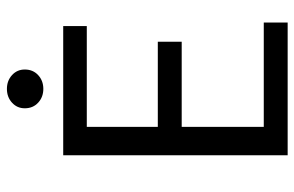

<svg xmlns="http://www.w3.org/2000/svg" viewBox="-170 -690 860 561"><g transform="rotate(-90 260.5 -410.0)"><path d="M464.4 -655.8V-586.9H169.9V-379.4H418.5V-309.6H169.9V-69.8H474.6V0H86.9V-655.8ZM280.8 -820.3Q304.7 -820.3 321 -805.4Q337.4 -790.5 337.4 -768.1Q337.4 -744.1 321 -729Q304.7 -713.9 280.8 -713.9Q256.8 -713.9 240.5 -729Q224.1 -744.1 224.1 -768.1Q224.1 -790.5 240.5 -805.4Q256.8 -820.3 280.8 -820.3Z"/></g></svg>

Font: Varta
Style: Regular
Weight: 400
Designer: Joana Correia, Viktoriya Grabowska, Eben Sorkin
Foundry: Sorkin Type
Version: Version 1.003; ttfautohint (v1.3) -l 8 -r 24 -G 200 -x 12 -H